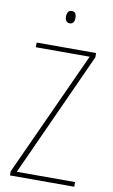

<svg xmlns="http://www.w3.org/2000/svg" viewBox="-99 -1054 598 1012"><g transform="rotate(10 200.0 -548.0)"><path d="M374 -93H30V-115L335 -782H47V-807H365V-784L62 -118H374ZM201 -1003Q216 -1003 221 -993Q226 -983 226 -971Q226 -956 220 -946.5Q214 -937 200 -937Q187 -937 181 -947Q175 -957 175 -970Q175 -982 180.5 -992.5Q186 -1003 201 -1003Z"/></g></svg>

Font: Noto Sans Kannada UI Condensed Thin
Style: Regular
Weight: 100
Width: 3
Designer: Jelle Bosma - Monotype Design Team
Foundry: Monotype Imaging Inc.
Version: Version 2.005; ttfautohint (v1.8.4.7-5d5b)